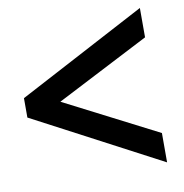

<svg xmlns="http://www.w3.org/2000/svg" viewBox="-71 -680 712 741"><g transform="rotate(-10 284.5 -309.5)"><path d="M24 -271V-347L525 -612V-497L160 -309L525 -122V-7Z"/></g></svg>

Font: Bai Jamjuree SemiBold
Style: Regular
Weight: 600
Version: Version 1.000; ttfautohint (v1.6)